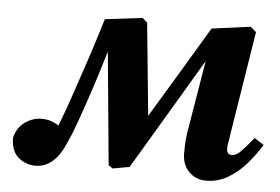

<svg xmlns="http://www.w3.org/2000/svg" viewBox="-43 -557 918 629"><g transform="rotate(5 416.5 -242.5)"><path d="M94 15Q63 15 38.5 -5Q14 -25 13 -69Q21 -104 47 -122Q73 -140 101 -140Q118 -140 131.5 -135.5Q145 -131 158 -123Q178 -174 198 -234Q220 -298 240.5 -360.5Q261 -423 279 -483L402 -498L418 -484L448 -180Q493 -255 539 -331Q585 -407 630 -483L757 -500L776 -484L722 -147Q720 -130 717.5 -118Q715 -106 715 -96Q715 -76 732 -76Q746 -76 761.5 -91.5Q777 -107 802 -138L833 -118Q813 -85 786.5 -54.5Q760 -24 727 -4.5Q694 15 655 15Q621 15 598.5 -8Q576 -31 576 -68Q576 -94 577.5 -112.5Q579 -131 583 -152L620 -375Q566 -284 511.5 -192Q457 -100 402 -8L347 2L333 -8L298 -378Q286 -338 273.5 -298Q261 -258 247 -217Q233 -175 218.5 -135Q204 -95 190 -65Q155 15 94 15Z"/></g></svg>

Font: Source Serif Pro
Style: Bold Italic
Weight: 700
Italic angle: -12°
Designer: Frank Grießhammer
Foundry: Adobe Systems Incorporated
Version: Version 3.001;hotconv 1.0.111;makeotfexe 2.5.65597